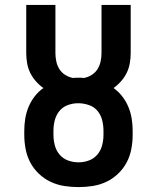

<svg xmlns="http://www.w3.org/2000/svg" viewBox="-20 -755 640 783"><path d="M300 8Q271 8 242 3.5Q213 -1 186.5 -13.5Q160 -26 138.5 -46.5Q117 -67 103.5 -92.5Q90 -118 84.5 -147Q79 -176 79 -205V-222Q79 -247 83 -271.5Q87 -296 96.5 -319Q106 -342 121.5 -362Q137 -382 157 -396Q140 -408 126 -424Q112 -440 103 -458.5Q94 -477 90.5 -498Q87 -519 87 -539V-735H206V-539Q206 -522 209.5 -505Q213 -488 222 -473.5Q231 -459 246 -449.5Q261 -440 278 -437Q283 -438 288.5 -438Q294 -438 300 -438Q306 -438 311.5 -438Q317 -438 322 -437Q339 -440 354 -449.5Q369 -459 378 -473.5Q387 -488 390.5 -505Q394 -522 394 -539V-735H513V-539Q513 -519 509.5 -498Q506 -477 497 -458.5Q488 -440 474 -424Q460 -408 443 -396Q463 -382 478.5 -362Q494 -342 503.5 -319Q513 -296 517 -271.5Q521 -247 521 -222V-205Q521 -176 515.5 -147Q510 -118 496.5 -92.5Q483 -67 461.5 -46.5Q440 -26 413.5 -13.5Q387 -1 358 3.5Q329 8 300 8ZM300 -93Q322 -93 342.5 -100.5Q363 -108 377 -124.5Q391 -141 396.5 -162.5Q402 -184 402 -205V-222Q402 -244 396.5 -265.5Q391 -287 377 -303.5Q363 -320 341.5 -327Q320 -334 299 -334Q277 -334 256.5 -326.5Q236 -319 222.5 -302.5Q209 -286 203.5 -265Q198 -244 198 -222V-205Q198 -184 203.5 -162.5Q209 -141 223 -124.5Q237 -108 257.5 -100.5Q278 -93 300 -93Z"/></svg>

Font: Iosevka Curly Slab Extended
Style: Bold
Weight: 700
Width: 7
Monospace: yes
Designer: Belleve Invis
Foundry: Belleve Invis
Version: Version 11.1.0; ttfautohint (v1.8.3)